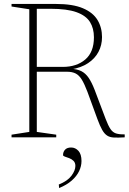

<svg xmlns="http://www.w3.org/2000/svg" viewBox="-20 -696 652 973"><path d="M298 -357Q368.5 -357 412.2 -394.5Q456 -432 456 -507Q456 -552.5 435.8 -584.8Q415.5 -617 367.8 -634.2Q320 -651.5 236 -651.5H130L117 -676H262.5Q349 -676 400.2 -654.2Q451.5 -632.5 474.2 -594.5Q497 -556.5 497 -508Q497 -467 479 -433Q461 -399 426 -375.8Q391 -352.5 339 -344V-347.5Q371 -346 392 -335.5Q413 -325 428.8 -302.2Q444.5 -279.5 459.5 -241L515.5 -93Q528.5 -59 539.8 -42.2Q551 -25.5 567.5 -20Q584 -14.5 612 -15V0Q579 2 557.8 1Q536.5 0 522.8 -9Q509 -18 497.8 -37.8Q486.5 -57.5 473.5 -93L423 -231Q408 -270.5 394.5 -292.5Q381 -314.5 363.5 -323.5Q346 -332.5 318.5 -332.5H140.5L134 -357ZM166.5 -676V-27.5L265 -13.5V0H38.5V-13.5L128.5 -27.5V-649L38.5 -663V-676ZM278 239Q322 221.5 342 194.8Q362 168 362 145Q362 128.5 352.5 119.2Q343 110 330.8 105.5Q318.5 101 309 97.8Q299.5 94.5 299.5 90Q299.5 73.5 309.8 62.5Q320 51.5 340.5 51.5Q362 51.5 377.5 68.5Q393 85.5 393 120Q393 146 380.8 171.5Q368.5 197 343.5 219Q318.5 241 279.5 257Z"/></svg>

Font: Newsreader 16pt 16pt ExtraLight
Style: Regular
Weight: 250
Version: Version 1.003